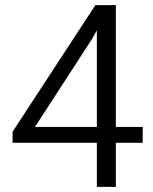

<svg xmlns="http://www.w3.org/2000/svg" viewBox="-20 -731 599 751"><path d="M538.1 -234.4V-172.4H433.1V0H358.9V-172.4H29.3V-215.8L353 -710.9H433.1V-234.4ZM116.7 -234.4H358.9V-612.3L340.3 -579.1Z"/></svg>

Font: Vazirmatn UI Light
Style: Regular
Weight: 300
Designer: Saber Rastikerdar
Foundry: Saber Rastikerdar
Version: Version 33.003